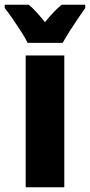

<svg xmlns="http://www.w3.org/2000/svg" viewBox="-57 -786 378 806"><path d="M212.9 0H50.8V-553.2H212.9ZM59.1 -606Q50.8 -623.5 32.7 -651.9Q14.6 -680.2 -4.6 -708Q-23.9 -735.8 -37.1 -752V-766.1H64Q92.8 -741.7 131.8 -692.9Q171.4 -741.7 201.7 -766.1H300.8V-752Q287.1 -732.9 268.8 -706.1Q250.5 -679.2 233.6 -652.3Q216.8 -625.5 206.1 -606Z"/></svg>

Font: Open Sans Condensed ExtraBold
Style: Regular
Weight: 800
Width: 3
Designer: Monotype Design Team
Foundry: Monotype Imaging Inc.
Version: Version 3.000; ttfautohint (v1.8.4)